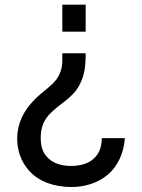

<svg xmlns="http://www.w3.org/2000/svg" viewBox="-20 -582 596 806"><path d="M339.6 -562.5H241.7V-449H339.6ZM52.1 -1C52.1 50 68.8 96.9 101 133.3C143.8 182.3 210.4 203.1 281.2 203.1C334.4 203.1 390.6 186.5 431.3 152.1C475 116.7 500 58.3 504.2 -2.1H407.3C407.3 31.3 397.9 61.5 375 82.3C353.1 104.2 317.7 114.6 279.2 114.6C238.5 114.6 199 104.2 174 72.9C158.3 54.2 151 29.2 151 -2.1C151 -38.5 158.3 -68.8 185.4 -100C232.3 -150 283.3 -167.7 313.5 -225C335.4 -265.6 339.6 -306.2 339.6 -358.3H241.7C241.7 -314.6 242.7 -292.7 224 -259.4C203.1 -222.9 155.2 -196.9 120.8 -159.4C79.2 -116.7 52.1 -62.5 52.1 -1Z"/></svg>

Font: Manrope3 Medium
Style: Regular
Weight: 500
Width: 4
Designer: Mikhail Sharanda
Foundry: Mikhail Sharanda
Version: Version 3.000;PS 003.000;hotconv 1.0.88;makeotf.lib2.5.64775